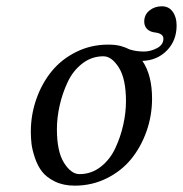

<svg xmlns="http://www.w3.org/2000/svg" viewBox="-20 -581 582 611"><path d="M232.9 -26.9Q270.5 -26.9 300.3 -50Q330.1 -73.2 346.9 -109.4Q363.8 -145.5 372.3 -184.1Q380.9 -222.7 380.9 -258.8Q380.9 -330.1 358.2 -366Q335.4 -401.9 309.1 -401.9Q271.5 -401.9 241.7 -378.7Q211.9 -355.5 195.1 -319.3Q178.2 -283.2 169.7 -244.6Q161.1 -206.1 161.1 -169.9Q161.1 -98.6 183.8 -62.7Q206.5 -26.9 232.9 -26.9ZM324.2 -439Q346.7 -439 361.8 -435.1H362.8Q382.3 -429.2 392.1 -423.8Q413.1 -417 438 -417Q459 -417 479.5 -427.7Q500 -438.5 500 -458Q500 -473.1 477.1 -477.1Q457.5 -479 448.2 -488.5Q439 -498 439 -512.2Q439 -534.2 455.6 -547.6Q472.2 -561 495.1 -561Q517.1 -561 529.5 -543.9Q542 -526.9 542 -500Q542 -451.7 511 -420.2Q480 -388.7 433.1 -387.2Q463.9 -342.3 463.9 -267.1Q463.9 -213.4 446.3 -163.3Q428.7 -113.3 397.5 -75Q366.2 -36.6 319.3 -13.4Q272.5 9.8 217.8 9.8Q181.6 9.8 154.8 -3.4Q127.9 -16.6 113.8 -34.9Q99.6 -53.2 91.1 -78.9Q82.5 -104.5 80.3 -123.3Q78.1 -142.1 78.1 -162.1Q78.1 -215.8 95.7 -265.9Q113.3 -315.9 144.5 -354.2Q175.8 -392.6 222.7 -415.8Q269.5 -439 324.2 -439Z"/></svg>

Font: Common Serif
Style: Italic
Weight: 400
Italic angle: -12°
Designer: Philipp H. Poll, Khaled Hosny
Foundry: Stefan Peev, Context Ltd.
Version: Version 1.026